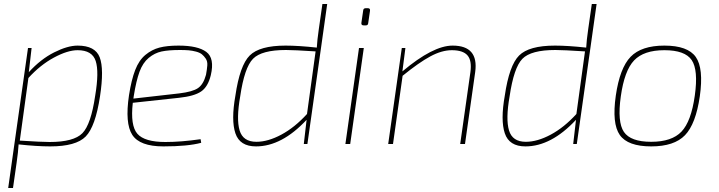

<svg xmlns="http://www.w3.org/2000/svg" viewBox="-20 -720 3595 960"><path d="M138 -480 124 -359Q183 -424 250.5 -458Q318 -492 368 -492Q456 -492 478.5 -433.5Q501 -375 480 -238Q457 -87 408.5 -37.5Q360 12 231 12Q165 12 73 2Q71 39 63 94L45 220H21L52 0L120 -480ZM122 -330 79 -17Q188 -10 228 -10Q349 -10 392 -54Q435 -98 456 -242Q476 -361 458.5 -415Q441 -469 368 -469Q318 -469 249.5 -432Q181 -395 122 -330Z M983 -24 986 -6Q919 12 797 12Q679 12 641.5 -45.5Q604 -103 625 -244Q637 -321 656 -370Q675 -419 707 -445.5Q739 -472 777 -482Q815 -492 873 -492Q969 -492 1011.5 -460.5Q1054 -429 1034 -344Q1020 -286 985.5 -262.5Q951 -239 875 -231L644 -206Q631 -92 667 -51Q703 -10 807 -10Q885 -10 983 -24ZM647 -227 876 -253Q943 -261 970 -279.5Q997 -298 1010 -346Q1015 -373 1016.5 -393Q1018 -413 1009 -426.5Q1000 -440 989.5 -448.5Q979 -457 960 -462Q941 -467 923 -468.5Q905 -470 880 -470Q822 -470 787.5 -462.5Q753 -455 723.5 -430.5Q694 -406 677.5 -361Q661 -316 649 -241Z M1585 -480 1517 0H1499L1513 -121Q1389 12 1260 12Q1179 12 1157 -53.5Q1135 -119 1157 -242Q1179 -393 1228.5 -442.5Q1278 -492 1408 -492Q1472 -492 1564 -482Q1566 -519 1574 -574L1592 -700H1616ZM1515 -150 1558 -463Q1449 -470 1410 -470Q1288 -470 1245 -426Q1202 -382 1181 -238Q1161 -125 1178 -68Q1195 -11 1262 -11Q1320 -11 1387 -47Q1454 -83 1515 -150Z M1809 -679H1819Q1832 -679 1830 -666L1821 -604Q1820 -593 1809 -593H1799Q1785 -593 1787 -606L1796 -668Q1797 -679 1809 -679ZM1731 0H1707L1775 -480H1799Z M2007 -480 1992 -363Q2145 -492 2243 -492Q2374 -492 2356 -360L2305 0H2281L2332 -359Q2340 -417 2317.5 -443Q2295 -469 2239 -469Q2189 -469 2131.5 -438Q2074 -407 1993 -341L1945 0H1921L1989 -480Z M2932 -480 2864 0H2846L2860 -121Q2736 12 2607 12Q2526 12 2504 -53.5Q2482 -119 2504 -242Q2526 -393 2575.5 -442.5Q2625 -492 2755 -492Q2819 -492 2911 -482Q2913 -519 2921 -574L2939 -700H2963ZM2862 -150 2905 -463Q2796 -470 2757 -470Q2635 -470 2592 -426Q2549 -382 2528 -238Q2508 -125 2525 -68Q2542 -11 2609 -11Q2667 -11 2734 -47Q2801 -83 2862 -150Z M3302 -492Q3419 -492 3459 -435Q3499 -378 3479 -238Q3459 -100 3405 -44Q3351 12 3236 12Q3119 12 3079 -45Q3039 -102 3059 -242Q3079 -380 3133 -436Q3187 -492 3302 -492ZM3084 -238Q3066 -110 3099.5 -60.5Q3133 -11 3236 -11Q3339 -11 3387.5 -62Q3436 -113 3454 -242Q3472 -370 3438.5 -419.5Q3405 -469 3302 -469Q3199 -469 3150.5 -418Q3102 -367 3084 -238Z"/></svg>

Font: Ezarion Thin
Style: Italic
Weight: 250
Italic angle: -8°
Designer: Natanael Gama
Version: Version 1.001;PS 001.001;hotconv 1.0.70;makeotf.lib2.5.58329